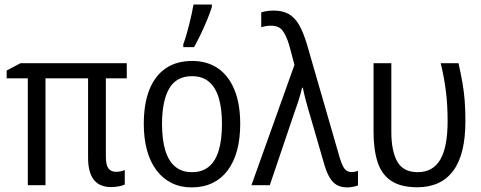

<svg xmlns="http://www.w3.org/2000/svg" viewBox="-20 -813 2113 843"><path d="M488.8 -58.6Q500 -58.6 510 -60.8Q520 -63 527.8 -66.4V-2.9Q519.5 1.5 503.4 4.9Q487.3 8.3 467.3 8.3Q417 8.3 391.8 -23.9Q366.7 -56.2 366.7 -121.1V-469.2H179.7V0H102.1V-469.2H9.3V-503.4L70.3 -535.6H536.6V-469.2H444.8V-125Q444.8 -88.9 456.1 -73.7Q467.3 -58.6 488.8 -58.6Z M1034.7 -268.6Q1034.7 -204.1 1020.8 -152.6Q1006.8 -101.1 979.7 -64.9Q952.6 -28.8 912.8 -9.5Q873 9.8 821.3 9.8Q772.5 9.8 733.6 -9.5Q694.8 -28.8 667.5 -64.7Q640.1 -100.6 625.7 -152.3Q611.3 -204.1 611.3 -268.6Q611.3 -356.9 635.7 -418.7Q660.2 -480.5 707.5 -512.9Q754.9 -545.4 823.7 -545.4Q889.2 -545.4 936.3 -513.4Q983.4 -481.4 1009 -419.7Q1034.7 -357.9 1034.7 -268.6ZM691.4 -268.6Q691.4 -201.7 705.3 -154.3Q719.2 -106.9 748.5 -82Q777.8 -57.1 823.2 -57.1Q868.7 -57.1 897.7 -81.8Q926.8 -106.4 940.7 -153.6Q954.6 -200.7 954.6 -268.6Q954.6 -335.4 940.7 -382.3Q926.8 -429.2 897.7 -453.9Q868.7 -478.5 822.8 -478.5Q754.4 -478.5 722.9 -424.3Q691.4 -370.1 691.4 -268.6ZM784.7 -606V-618.7Q790.5 -633.8 797.4 -656.5Q804.2 -679.2 810.5 -704.8Q816.9 -730.5 822 -753.9Q827.1 -777.3 829.6 -793H910.2V-782.2Q902.8 -758.8 890.1 -727.5Q877.4 -696.3 862.1 -664.3Q846.7 -632.3 832 -606Z M1084 0 1272.9 -528.3 1249.5 -615.7Q1237.3 -656.2 1220.9 -678.2Q1204.6 -700.2 1170.4 -700.2Q1156.7 -700.2 1146 -698.2Q1135.3 -696.3 1127 -693.8V-758.8Q1134.3 -761.2 1142.8 -762.9Q1151.4 -764.6 1160.9 -765.6Q1170.4 -766.6 1180.7 -766.6Q1221.2 -766.6 1248 -751.2Q1274.9 -735.8 1293.5 -703.1Q1312 -670.4 1327.6 -618.7L1471.7 -120.1Q1478.5 -97.7 1485.4 -84Q1492.2 -70.3 1501.5 -64Q1510.7 -57.6 1522.9 -57.6Q1530.8 -57.6 1538.6 -59.1Q1546.4 -60.5 1551.8 -62.5V1Q1545.4 3.4 1537.8 5.4Q1530.3 7.3 1522 8.5Q1513.7 9.8 1504.4 9.8Q1477.5 9.8 1458.7 -1Q1439.9 -11.7 1426.8 -34.4Q1413.6 -57.1 1403.3 -92.8L1342.8 -301.3Q1337.9 -317.4 1333 -334.5Q1328.1 -351.6 1323.7 -368.2Q1319.3 -384.8 1315.7 -399.9Q1312 -415 1309.6 -427.7H1306.2Q1300.8 -403.8 1292.7 -377.7Q1284.7 -351.6 1274.9 -325.7L1164.6 0Z M1811.5 9.3Q1739.3 8.8 1697.5 -19Q1655.8 -46.9 1637.9 -101.3Q1620.1 -155.8 1620.1 -234.9V-535.6H1698.2V-233.4Q1698.2 -150.9 1724.1 -104Q1750 -57.1 1814 -57.1Q1880.9 -57.1 1913.1 -112.3Q1945.3 -167.5 1945.3 -281.7Q1945.3 -350.6 1938 -410.6Q1930.7 -470.7 1915 -535.6H1993.2Q2003.4 -489.3 2010.3 -450.4Q2017.1 -411.6 2020.3 -371.3Q2023.4 -331.1 2023.4 -280.8Q2023.4 -134.3 1969.5 -62.5Q1915.5 9.3 1811.5 9.3Z"/></svg>

Font: Open Sans SemiCondensed
Style: Regular
Weight: 400
Width: 4
Designer: Monotype Design Team
Foundry: Monotype Imaging Inc.
Version: Version 3.000